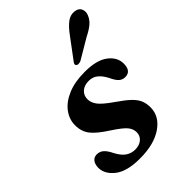

<svg xmlns="http://www.w3.org/2000/svg" viewBox="-212 -817 929 929"><g transform="rotate(-45 253.0 -352.0)"><path d="M204 -35Q233 -35 250.8 -50.2Q268.5 -65.5 268.5 -89.5Q268.5 -112 252.5 -131.8Q236.5 -151.5 184.5 -185.5Q126.5 -222.5 103.8 -252Q81 -281.5 81 -324Q81 -364.5 106.5 -398.8Q132 -433 180.2 -453.5Q228.5 -474 297 -474Q377.5 -474 418 -443.5Q458.5 -413 459 -370Q459.5 -317 418 -317Q400 -317 386.8 -328.2Q373.5 -339.5 360 -369Q344.5 -399 325.5 -414.2Q306.5 -429.5 280 -429.5Q249 -429.5 230.8 -413.2Q212.5 -397 212.5 -370.5Q212.5 -348.5 228.2 -326.5Q244 -304.5 295.5 -268.5Q337.5 -240 360.5 -218.2Q383.5 -196.5 392.2 -175.2Q401 -154 401 -127.5Q401 -66.5 343.5 -27.2Q286 12 190 12Q101 12 58 -22Q15 -56 15 -99.5Q15.5 -123 26.2 -136.8Q37 -150.5 55.5 -150.5Q76.5 -150.5 91 -137.2Q105.5 -124 118.5 -96.5Q136.5 -62.5 157.5 -48.8Q178.5 -35 204 -35ZM371 -649.5Q395 -682.5 418.5 -700.8Q442 -719 469.5 -715.5Q494 -712.5 501.8 -694.5Q509.5 -676.5 501.5 -657Q492.5 -634.5 473.5 -618.5Q454.5 -602.5 423 -587L319 -525.5Q310.5 -522 302.5 -522Q294.5 -522 291 -527Q286 -532.5 289.5 -539.2Q293 -546 299 -553Z"/></g></svg>

Font: Fraunces 9pt SemiBold
Style: Italic
Weight: 600
Italic angle: -16°
Version: Version 1.000;[b76b70a41]